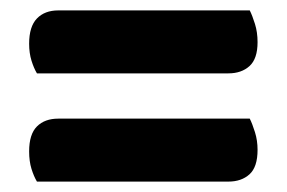

<svg xmlns="http://www.w3.org/2000/svg" viewBox="-20 -480 551 369"><path d="M51 -339Q45 -349 40.5 -363.5Q36 -378 36 -396Q36 -429 51 -444.5Q66 -460 92 -460H460Q465 -450 470 -434Q475 -418 475 -399Q475 -367 459.5 -353Q444 -339 419 -339ZM51 -131Q45 -141 40.5 -155.5Q36 -170 36 -189Q36 -222 51 -237Q66 -252 92 -252H460Q465 -242 470 -226Q475 -210 475 -192Q475 -159 459.5 -145Q444 -131 419 -131Z"/></svg>

Font: Baloo Bhaina 2
Style: Bold
Weight: 700
Designer: Yesha Goshar, Manish Minz, Shuchita Grover and Ek Type
Foundry: Ek Type
Version: Version 1.640;hotconv 1.0.111;makeotfexe 2.5.65597; ttfautoh